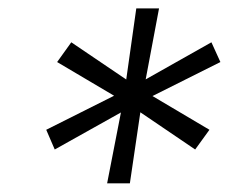

<svg xmlns="http://www.w3.org/2000/svg" viewBox="-20 -747 540 449"><path d="M230.5 -318.2 262.8 -484 108 -397.4 88.1 -443.5 246.8 -523.1 113.6 -601.9 146.7 -648.1 275.2 -561.1 298.7 -727.3H351.9L320.7 -561.4L474.4 -648.1L495.4 -601.9L336.6 -522.4L469.8 -443.5L436.4 -397.4L308.2 -484.4L283.7 -318.2Z"/></svg>

Font: Karasuma Gothic
Style: Light Italic
Weight: 300
Italic angle: 9.39998°
Designer: Rasmus Andersson / Ryoko Nishizuka
Foundry: rsms
Version: Version 1.00